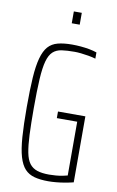

<svg xmlns="http://www.w3.org/2000/svg" viewBox="-96 -914 593 974"><g transform="rotate(10 201.0 -427.5)"><path d="M224 8Q183 8 153 0Q123 -8 103.5 -29Q84 -50 72.5 -89Q61 -128 56.5 -190.5Q52 -253 52 -344Q52 -434 56 -495.5Q60 -557 71 -597Q82 -637 101 -658.5Q120 -680 150.5 -688Q181 -696 224 -696Q246 -696 269 -694Q292 -692 313.5 -688Q335 -684 352 -678V-646Q335 -651 315 -654.5Q295 -658 276 -660Q257 -662 243 -662Q203 -662 176 -658Q149 -654 131.5 -638Q114 -622 104.5 -588Q95 -554 91.5 -495Q88 -436 88 -344Q88 -264 90.5 -208.5Q93 -153 100 -117Q107 -81 122 -61.5Q137 -42 161.5 -34Q186 -26 223 -26Q240 -26 257.5 -27.5Q275 -29 291 -32Q307 -35 317 -38V-315H212V-349H353V-9Q333 -4 310 0Q287 4 265 6Q243 8 224 8ZM203 -802V-863H244V-802Z"/></g></svg>

Font: Saira ExtraCondensed Thin
Style: Regular
Weight: 250
Width: 2
Designer: Hector Gatti with collaboration of the Omnibus-Type team
Foundry: Omnibus-Type
Version: Version 1.101